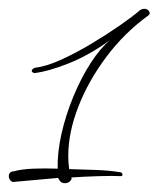

<svg xmlns="http://www.w3.org/2000/svg" viewBox="-37 -402 360 436"><path d="M-5 11Q-10 12 -13.5 7.5Q-17 3 -17 -2Q-17 -12 -6 -13Q13 -18 39 -19Q65 -20 94 -19Q93 -55 102.5 -97.5Q112 -140 129.5 -182.5Q147 -225 169 -259Q191 -293 213 -311Q166 -277 120 -258.5Q74 -240 41 -236Q35 -238 35 -241Q35 -245 42 -248Q68 -251 102 -266.5Q136 -282 171 -303Q206 -324 235.5 -344.5Q265 -365 281 -379Q286 -382 291 -382Q298 -382 301.5 -376.5Q305 -371 300 -367Q246 -328 205 -273.5Q164 -219 141 -160Q118 -101 118 -48Q118 -41 118.5 -33.5Q119 -26 120 -18Q155 -17 182.5 -16Q210 -15 235 -11Q240 -11 241 -6.5Q242 -2 237 -2Q221 -3 187.5 -2Q154 -1 125 1Q127 4 122.5 9Q118 14 110 14Q100 14 95 2Z"/></svg>

Font: Fuggles
Style: Regular
Weight: 400
Designer: Rob Leuschke
Foundry: Robert E. Leuschke
Version: Version 1.100; ttfautohint (v1.8.3)